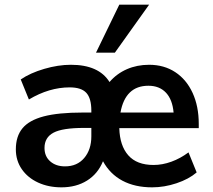

<svg xmlns="http://www.w3.org/2000/svg" viewBox="-20 -796 912 824"><path d="M833 -246H492Q494 -171 530.5 -129.5Q567 -88 639 -88Q677 -88 715.5 -102Q754 -116 789 -142L824 -56Q790 -27 737.5 -9.5Q685 8 633 8Q559 8 505.5 -20.5Q452 -49 422 -104Q400 -50 353.5 -21Q307 8 244 8Q188 8 143.5 -12.5Q99 -33 73.5 -70Q48 -107 48 -155Q48 -211 76.5 -245.5Q105 -280 167.5 -296.5Q230 -313 334 -313H372V-321Q372 -374 350.5 -397.5Q329 -421 279 -421Q191 -421 104 -369L69 -455Q110 -483 170 -500.5Q230 -518 284 -518Q404 -518 450 -444Q481 -480 524.5 -499Q568 -518 620 -518Q684 -518 732 -486.5Q780 -455 806.5 -397.5Q833 -340 833 -264ZM497 -313H725Q720 -369 692 -398.5Q664 -428 617 -428Q518 -428 497 -313ZM372 -211V-247H340Q248 -247 209.5 -226.5Q171 -206 171 -161Q171 -125 195.5 -103.5Q220 -82 259 -82Q311 -82 341.5 -118Q372 -154 372 -211ZM473 -570H392L492 -776H620Z"/></svg>

Font: Muli-Bold
Style: Bold
Weight: 700
Version: Version 2.000